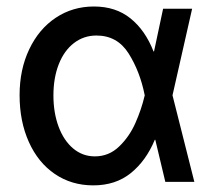

<svg xmlns="http://www.w3.org/2000/svg" viewBox="-20 -557 655 588"><path d="M40 -265.6Q40 -344.2 69.6 -406.2Q99.1 -468.3 150.9 -502.7Q202.6 -537.1 267.6 -537.1Q334.5 -537.1 379.6 -500.7Q424.8 -464.4 450.2 -399.4H451.7L479.5 -530.3H568.4L508.3 -265.1L575.2 0H486.3L455.6 -128.9H454.1Q427.2 -64.5 380.6 -26.9Q334 10.7 265.6 10.7Q199.2 10.7 147.9 -24.2Q96.7 -59.1 68.4 -122.1Q40 -185.1 40 -265.6ZM270.5 -78.1Q313.5 -78.1 344.7 -108.2Q376 -138.2 394.5 -179.9Q413.1 -221.7 422.9 -263.7L423.3 -265.1L422.9 -266.6Q408.7 -337.9 374 -393.1Q339.4 -448.2 275.4 -448.2Q236.3 -448.2 206.3 -425Q176.3 -401.9 159.9 -360.1Q143.6 -318.4 143.6 -264.6Q143.6 -211.9 159.4 -169.2Q175.3 -126.5 204.1 -102.3Q232.9 -78.1 270.5 -78.1Z"/></svg>

Font: WEMIX Pretendard Medium
Style: Regular
Weight: 500
Designer: Base glyphs from Inter by Rasmus Andersson; Hangeul glyphs from Noto Sans CJK(Source Han Sans) by Jang Soo-young and Kan
Foundry: Kil Hyung-jin
Version: Version 1.000